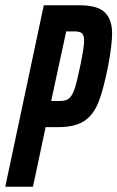

<svg xmlns="http://www.w3.org/2000/svg" viewBox="-30 -708 445 728"><path d="M136 -688H272Q339 -688 367 -661.5Q395 -635 395 -581Q395 -538 380 -458Q362 -367 343 -319.5Q324 -272 289 -249Q254 -226 191 -226H143L95 0H-10ZM274 -457Q289 -529 289 -553Q289 -574 281 -581.5Q273 -589 253 -589H221L164 -325H198Q220 -325 232 -335Q244 -345 253 -371.5Q262 -398 274 -457Z"/></svg>

Font: Saira Ultra Condensed
Style: Bold Italic
Weight: 700
Width: 1
Italic angle: -12°
Designer: Hector Gatti with collaboration of the Omnibus-Type team
Foundry: Omnibus-Type
Version: Version 1.001; ttfautohint (v1.8)